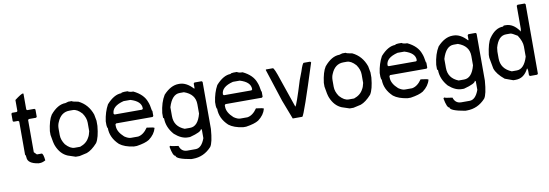

<svg xmlns="http://www.w3.org/2000/svg" viewBox="-61 -1105 4986 1743"><g transform="rotate(-10 2431.5 -233.5)"><path d="M186.5 -653.3 190.4 -649.4V-503.9L198.2 -497.1H264.6L272.5 -489.3V-421.9L264.6 -415H198.2L190.4 -407.2V-110.4L214.8 -85.9H257.8Q273.4 -85.9 280.3 -19.5Q251 -3.9 229.5 -3.9H214.8Q117.2 -18.6 116.2 -75.2Q116.2 -93.8 108.4 -101.6V-407.2L100.6 -415H57.6L50.8 -421.9V-489.3L57.6 -497.1H100.6L108.4 -503.9V-606.4Q169.9 -653.3 186.5 -653.3Z M578.1 -507.8H609.4Q617.2 -500 668 -492.2Q755.9 -450.2 790 -351.6Q797.4 -309.6 800.8 -293V-246.1Q791 -138.7 761.7 -93.8Q710 -36.1 663.1 -19.5L593.8 -3.9H558.6L488.3 -27.3Q422.9 -54.7 390.6 -132.8Q378.9 -159.2 367.2 -238.3V-273.4Q379.9 -372.1 410.2 -418Q478.5 -500 550.8 -500Q550.8 -500 578.1 -507.8ZM449.2 -281.2V-222.7Q449.2 -177.7 480.5 -132.8Q522.5 -85.9 562.5 -85.9H613.3Q674.3 -106.4 699.2 -156.2Q710.4 -172.9 718.8 -210.9V-289.1Q718.8 -334 687.5 -378.9Q645.5 -425.8 605.5 -425.8H574.2Q496.1 -425.8 460.9 -339.8Q449.2 -314.5 449.2 -281.2Z M1093.3 -507.8H1124.5Q1140.1 -496.1 1175.3 -496.1Q1267.1 -452.1 1292.5 -378.9Q1304.2 -352.5 1312 -296.9L1315.9 -293V-246.1L1308.1 -238.3H972.2L964.4 -230.5V-214.8Q964.4 -162.1 1022.9 -109.4Q1057.1 -85.9 1081.5 -85.9H1147.9Q1197.8 -93.8 1237.8 -152.3Q1308.1 -144.5 1308.1 -136.7Q1293.5 -80.1 1237.8 -39.1Q1200.7 -15.6 1121.6 -3.9H1093.3Q1009.3 -15.6 964.4 -50.8Q890.1 -120.1 890.1 -210.9Q884.3 -210.9 882.3 -238.3V-273.4Q894 -358.4 929.2 -421.9Q998.5 -500 1065.9 -500Q1065.9 -506.8 1093.3 -507.8ZM964.4 -328.1 972.2 -320.3H1226.1L1233.9 -328.1V-332Q1233.9 -396.5 1136.2 -425.8H1073.7Q964.4 -398.4 964.4 -328.1Z M1591.8 -492.2H1599.6Q1664.1 -492.2 1724.6 -425.8L1728.5 -429.7V-472.7L1736.3 -480.5H1802.7L1810.5 -472.7V-39.1Q1800.8 86.9 1775.4 121.1Q1704.1 199.2 1603.5 199.2H1587.9Q1451.2 175.8 1451.2 144.5Q1428.7 144.5 1412.1 54.7L1419.9 46.9Q1427.7 53.7 1494.1 61.5Q1510.7 116.2 1564.5 117.2H1642.6Q1697.3 117.2 1728.5 31.2V-46.9L1720.7 -54.7Q1720.7 -28.3 1611.3 0H1591.8Q1532.2 0 1470.7 -54.7Q1409.2 -124 1408.2 -207L1400.4 -214.8V-257.8Q1412.1 -355.5 1451.2 -418Q1519.5 -492.2 1591.8 -492.2ZM1482.4 -214.8Q1482.4 -119.1 1576.2 -82H1627Q1699.2 -82 1728.5 -195.3V-281.2Q1728.5 -375 1627 -410.2H1587.9Q1516.6 -410.2 1482.4 -296.9Z M2101.1 -507.8H2132.3Q2147.9 -496.1 2183.1 -496.1Q2274.9 -452.1 2300.3 -378.9Q2312 -352.5 2319.8 -296.9L2323.7 -293V-246.1L2315.9 -238.3H1980L1972.2 -230.5V-214.8Q1972.2 -162.1 2030.8 -109.4Q2064.9 -85.9 2089.4 -85.9H2155.8Q2205.6 -93.8 2245.6 -152.3Q2315.9 -144.5 2315.9 -136.7Q2301.3 -80.1 2245.6 -39.1Q2208.5 -15.6 2129.4 -3.9H2101.1Q2017.1 -15.6 1972.2 -50.8Q1897.9 -120.1 1897.9 -210.9Q1892.1 -210.9 1890.1 -238.3V-273.4Q1901.9 -358.4 1937 -421.9Q2006.3 -500 2073.7 -500Q2073.7 -506.8 2101.1 -507.8ZM1972.2 -328.1 1980 -320.3H2233.9L2241.7 -328.1V-332Q2241.7 -396.5 2144 -425.8H2081.5Q1972.2 -398.4 1972.2 -328.1Z M2460 -484.4Q2472.7 -484.4 2510.7 -367.2L2600.6 -105.5Q2614.3 -116.2 2681.6 -335.9L2710 -410.2Q2733.4 -484.4 2745.1 -484.4H2803.7L2811.5 -476.6Q2667 -21.5 2647.5 -3.9H2558.6L2491.2 -179.7L2393.6 -480.5L2397.5 -484.4Z M3103.5 -507.8H3134.8Q3142.6 -500 3193.4 -492.2Q3281.2 -450.2 3315.4 -351.6Q3322.8 -309.6 3326.2 -293V-246.1Q3316.4 -138.7 3287.1 -93.8Q3235.4 -36.1 3188.5 -19.5L3119.1 -3.9H3084L3013.7 -27.3Q2948.2 -54.7 2916 -132.8Q2904.3 -159.2 2892.6 -238.3V-273.4Q2905.3 -372.1 2935.5 -418Q3003.9 -500 3076.2 -500Q3076.2 -500 3103.5 -507.8ZM2974.6 -281.2V-222.7Q2974.6 -177.7 3005.9 -132.8Q3047.9 -85.9 3087.9 -85.9H3138.7Q3199.7 -106.4 3224.6 -156.2Q3235.8 -172.9 3244.1 -210.9V-289.1Q3244.1 -334 3212.9 -378.9Q3170.9 -425.8 3130.9 -425.8H3099.6Q3021.5 -425.8 2986.3 -339.8Q2974.6 -314.5 2974.6 -281.2Z M3618.7 -507.8H3649.9Q3665.5 -496.1 3700.7 -496.1Q3792.5 -452.1 3817.9 -378.9Q3829.6 -352.5 3837.4 -296.9L3841.3 -293V-246.1L3833.5 -238.3H3497.6L3489.7 -230.5V-214.8Q3489.7 -162.1 3548.3 -109.4Q3582.5 -85.9 3606.9 -85.9H3673.3Q3723.1 -93.8 3763.2 -152.3Q3833.5 -144.5 3833.5 -136.7Q3818.8 -80.1 3763.2 -39.1Q3726.1 -15.6 3647 -3.9H3618.7Q3534.7 -15.6 3489.7 -50.8Q3415.5 -120.1 3415.5 -210.9Q3409.7 -210.9 3407.7 -238.3V-273.4Q3419.4 -358.4 3454.6 -421.9Q3523.9 -500 3591.3 -500Q3591.3 -506.8 3618.7 -507.8ZM3489.7 -328.1 3497.6 -320.3H3751.5L3759.3 -328.1V-332Q3759.3 -396.5 3661.6 -425.8H3599.1Q3489.7 -398.4 3489.7 -328.1Z M4117.2 -492.2H4125Q4189.5 -492.2 4250 -425.8L4253.9 -429.7V-472.7L4261.7 -480.5H4328.1L4335.9 -472.7V-39.1Q4326.2 86.9 4300.8 121.1Q4229.5 199.2 4128.9 199.2H4113.3Q3976.6 175.8 3976.6 144.5Q3954.1 144.5 3937.5 54.7L3945.3 46.9Q3953.1 53.7 4019.5 61.5Q4036.1 116.2 4089.8 117.2H4168Q4222.7 117.2 4253.9 31.2V-46.9L4246.1 -54.7Q4246.1 -28.3 4136.7 0H4117.2Q4057.6 0 3996.1 -54.7Q3934.6 -124 3933.6 -207L3925.8 -214.8V-257.8Q3937.5 -355.5 3976.6 -418Q4044.9 -492.2 4117.2 -492.2ZM4007.8 -214.8Q4007.8 -119.1 4101.6 -82H4152.3Q4224.6 -82 4253.9 -195.3V-281.2Q4253.9 -375 4152.3 -410.2H4113.3Q4042 -410.2 4007.8 -296.9Z M4747.6 -666H4813L4820.8 -658.2V-17.6L4813 -9.8H4747.6L4738.8 -17.6V-60.5L4734.9 -80.1H4731Q4689.9 2 4613.8 2H4591.3L4516.1 -25.4Q4447.8 -81.1 4430.2 -134.8L4411.6 -236.3V-263.7Q4426.3 -373 4454.6 -412.1Q4511.2 -494.1 4583.5 -494.1L4591.3 -502H4609.9Q4678.2 -502 4731 -427.7V-423.8H4734.9L4738.8 -443.4V-658.2ZM4493.7 -279.3V-216.8Q4493.7 -120.1 4591.3 -80.1H4637.2Q4705.6 -80.1 4738.8 -189.5V-283.2Q4738.8 -330.1 4700.7 -388.7Q4651.9 -419.9 4637.2 -419.9H4598.1Q4526.9 -419.9 4497.6 -314.5Z"/></g></svg>

Font: Urdu Khush Khati
Style: Regular
Weight: 400
Version: Version 001.500